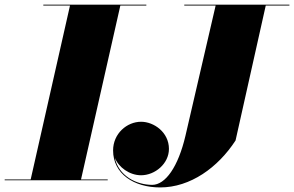

<svg xmlns="http://www.w3.org/2000/svg" viewBox="-65 -770 1256 820"><path d="M-45 -3.5V0H395V-3.5H281L449 -746.5H560V-750H120V-746.5H234L66 -3.5ZM722 -750V-746.5H856L727 -190C696 -57.5 641.5 19.5 585 19.5C517 19.5 441.5 -19 425 -97C441.5 -55 488.5 -21.5 537.5 -21.5C597 -21.5 656.5 -71 656.5 -134C656.5 -205 592.5 -250 537.5 -250C477 -250 418 -199.5 418 -127.5C418 -27.5 507 30.5 619 30.5C748 30.5 866 -54.5 941 -170L1070 -746.5H1171V-750Z"/></svg>

Font: Bodoni* 48pt Fatface
Style: Italic
Weight: 900
Italic angle: -13°
Version: Version 2.3